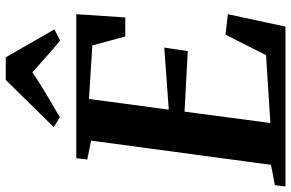

<svg xmlns="http://www.w3.org/2000/svg" viewBox="-206 -838 1034 682"><g transform="rotate(-90 311.0 -497.0)"><path d="M-10.5 0 -5.5 -37.5 66.5 -51.5 152.5 -690.5 85.5 -704 90 -743H601.5L590 -569H522.5L490.5 -686L300.5 -698L262.5 -414.5L483 -430.5L470.5 -347L255.5 -358.5L215 -53.5L456 -69L529 -213L601.5 -204.5L557.5 0ZM200.5 -823 368 -993.5H448.5L547.5 -821L508 -800.5Q479 -824.5 450.8 -849.5Q422.5 -874.5 395.5 -899Q357.5 -873.5 317 -849.2Q276.5 -825 235.5 -801.5Z"/></g></svg>

Font: Merriweather 60pt
Style: Bold Italic
Weight: 700
Italic angle: -7.8°
Version: Version 2.101